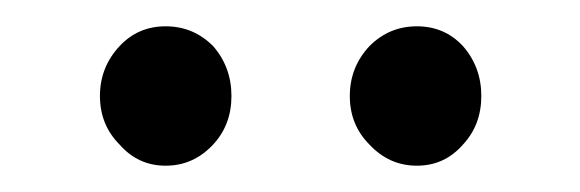

<svg xmlns="http://www.w3.org/2000/svg" viewBox="-20 -746 441 146"><path d="M246 -673Q246 -651 261 -636Q276 -620 297 -620Q318 -620 332 -636Q346 -651 346 -673Q346 -695 332 -711Q318 -726 297 -726Q276 -726 261 -711Q246 -695 246 -673ZM56 -673Q56 -651 71 -636Q85 -620 106 -620Q127 -620 142 -636Q156 -651 156 -673Q156 -695 142 -711Q127 -726 106 -726Q85 -726 71 -711Q56 -695 56 -673Z"/></svg>

Font: Sawarabi Mincho
Style: Regular
Weight: 400
Version: Version 1.082; ttfautohint (v1.8.4.7-5d5b)